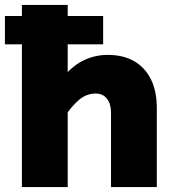

<svg xmlns="http://www.w3.org/2000/svg" viewBox="-36 -760 706 780"><path d="M415 0V-303Q415 -338 398.5 -359Q382 -380 352 -380Q317 -380 287 -356Q257 -332 220 -277L202 -420Q243 -482 293.5 -509.5Q344 -537 401 -537Q466 -537 510.5 -510.5Q555 -484 578 -436Q601 -388 601 -322V0ZM53 0V-740H239V0ZM-16 -580V-695H383V-580Z"/></svg>

Font: Azeret Mono ExtraBold
Style: Regular
Weight: 800
Designer: Martin Vácha
Foundry: Displaay
Version: Version 1.002